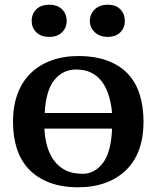

<svg xmlns="http://www.w3.org/2000/svg" viewBox="-20 -777 662 812"><path d="M35 -262Q35 -328 54 -379.5Q73 -431 109 -466.5Q145 -502 196.5 -521Q248 -540 311 -540Q384 -540 437 -519.5Q490 -499 523 -462.5Q556 -426 571.5 -375Q587 -324 587 -262Q587 -196 568.5 -145Q550 -94 514 -58.5Q478 -23 426.5 -4Q375 15 311 15Q240 15 187.5 -5.5Q135 -26 101 -62.5Q67 -99 51 -149.5Q35 -200 35 -262ZM302 -483Q246 -483 210 -439Q174 -395 169 -299H454Q451 -336 440.5 -371Q430 -406 411.5 -431Q393 -456 366 -469.5Q339 -483 302 -483ZM330 -42Q380 -42 415 -87.5Q450 -133 454 -233H168Q169 -195 179.5 -158.5Q190 -122 210 -96Q230 -70 259 -56Q288 -42 330 -42ZM114 -688Q114 -718 133.5 -737.5Q153 -757 188 -757Q223 -757 242.5 -737.5Q262 -718 262 -688Q262 -660 242.5 -640.5Q223 -621 188 -621Q153 -621 133.5 -640.5Q114 -660 114 -688ZM360 -688Q360 -718 381 -737.5Q402 -757 435 -757Q470 -757 489 -737.5Q508 -718 508 -688Q508 -660 489 -640.5Q470 -621 435 -621Q402 -621 381 -640.5Q360 -660 360 -688Z"/></svg>

Font: PT Serif Caption
Style: Semibold
Weight: 600
Designer: A.Korolkova, O.Umpeleva, V.Yefimov
Foundry: ParaType Ltd
Version: Version 1.00;May 2, 2020;FontCreator 12.0.0.2544 64-bit